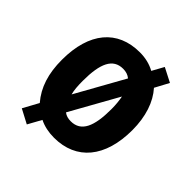

<svg xmlns="http://www.w3.org/2000/svg" viewBox="-178 -718 900 900"><g transform="rotate(45 272.5 -268.0)"><path d="M506 -275C506 -365 481 -438 437 -487L474 -556L404 -592L372 -534C343 -550 310 -558 273 -558C125 -558 39 -456 39 -275C39 -184 61 -114 109 -58L67 19L137 56L174 -11C202 3 235 10 271 10C419 10 506 -95 506 -275ZM178 -274C178 -390 205 -448 272 -448C291 -448 307 -443 320 -432L186 -192C180 -214 178 -242 178 -274ZM367 -275C367 -161 341 -100 272 -100C255 -100 239 -104 227 -114L360 -352C364 -331 367 -305 367 -275Z"/></g></svg>

Font: Noto Sans Bengali Condensed
Style: Bold
Weight: 700
Width: 3
Designer: Joana Ranito - Universal Thirst; Jelle Bosma - Monotype Design Team
Foundry: Universal Thirst ehf.
Version: Version 3.000